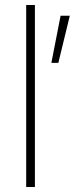

<svg xmlns="http://www.w3.org/2000/svg" viewBox="-20 -750 300 770"><path d="M223 -687H260L214 -498H186ZM85 0V-730H120V0Z"/></svg>

Font: Titillium Web
Style: Thin
Weight: 200
Version: Version 1.001;PS 57.000;hotconv 1.0.70;makeotf.lib2.5.55311